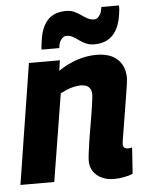

<svg xmlns="http://www.w3.org/2000/svg" viewBox="-54 -811 660 865"><g transform="rotate(-5 275.5 -378.5)"><path d="M90 -544H230L223 -497Q251 -516 279.5 -528.5Q308 -541 337 -547.5Q366 -554 396 -554Q458 -554 491 -523Q524 -492 524 -438Q524 -429 520.5 -405.5Q517 -382 512 -351Q507 -320 501.5 -286.5Q496 -253 491 -222.5Q486 -192 482.5 -170.5Q479 -149 479 -143Q479 -133 484.5 -127.5Q490 -122 500 -122Q505 -122 510.5 -122.5Q516 -123 520 -125L512 -6Q496 1 472.5 5.5Q449 10 428 10Q396 10 371.5 -1.5Q347 -13 333.5 -33.5Q320 -54 320 -81Q320 -93 323 -116.5Q326 -140 330.5 -170.5Q335 -201 341 -234Q347 -267 351.5 -296.5Q356 -326 359 -348Q362 -370 362 -378Q362 -399 350.5 -411Q339 -423 313 -423Q299 -423 283 -419.5Q267 -416 251.5 -409.5Q236 -403 221 -395L157 0H4ZM152 -599Q152 -609 153.5 -620.5Q155 -632 158 -650Q167 -705 196 -734Q225 -763 278 -763Q298 -763 314 -755.5Q330 -748 344 -738Q358 -728 371.5 -721Q385 -714 400 -714Q410 -714 416.5 -720Q423 -726 427.5 -733.5Q432 -741 433 -747Q435 -755 436 -759Q437 -763 437 -767H517Q517 -757 516.5 -748Q516 -739 514 -728Q505 -665 474.5 -633.5Q444 -602 391 -602Q371 -602 354.5 -609Q338 -616 324 -626.5Q310 -637 297 -644Q284 -651 269 -651Q257 -651 249 -642Q241 -633 238 -626Q235 -618 234 -612.5Q233 -607 232 -599Z"/></g></svg>

Font: Georama ExtraCondensed Thin
Style: Bold Italic
Weight: 700
Italic angle: -9°
Version: Version 1.001